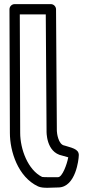

<svg xmlns="http://www.w3.org/2000/svg" viewBox="-20 -870 429 932"><path d="M76.1 -800H202.2L206 -233.9C206 -233.9 202.1 -130.5 282.2 -114.6C296.5 -110.5 304.3 -108.4 311.3 -106.4C305.1 -71.9 282.2 -10 262 -10C232.8 -10 193.7 -9.3 184.6 -11.1C115.7 -44.6 78 -145.6 78 -225.1ZM51 -850C37.2 -850 26 -838.5 26 -824.9L28 -225C28 -134.9 67.4 -10.9 164.5 34.7C189.3 46 230.3 40 262 40C350.5 40 361.7 -105.3 361.7 -105.3C367.9 -142.6 343.9 -148.7 295 -163C294.4 -163.2 293.2 -163.5 292.3 -163.6C262.6 -168.8 256.1 -224.8 256 -234L252 -825.2C251.9 -837.4 241.3 -850 227 -850Z"/></svg>

Font: Hussar Techniczny
Style: Bold 
Weight: 700
Foundry: Cannot Into Space Fonts
Version: Version 0.77